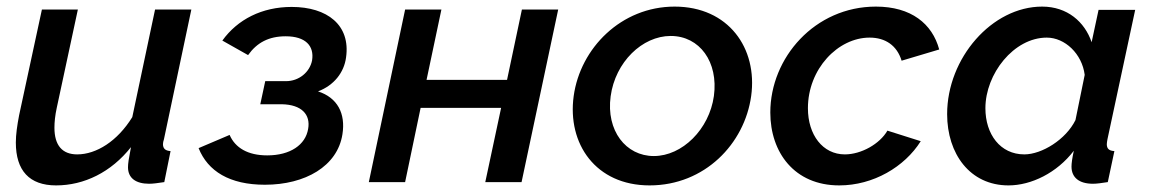

<svg xmlns="http://www.w3.org/2000/svg" viewBox="-20 -552 3487 582"><path d="M28 -120C28 -35 69 10 150 10C235 10 317 -30 377 -106C370 -70 368 -56 368 -45C368 -12 392 5 432 5C444 5 458 3 478 0L497 -94C482 -95 474 -101 474 -115C474 -119 475 -124 477 -130L560 -523H450L381 -197C336 -124 272 -84 214 -84C169 -84 145 -111 145 -165C145 -182 147 -202 152 -225L216 -523H107L38 -203C32 -172 28 -144 28 -120Z M783 8C905 8 1003 -48 1018 -145C1028 -208 1003 -256 944 -275C992 -293 1023 -332 1029 -378C1043 -476 972 -531 864 -531C774 -531 700 -493 654 -429L732 -385C759 -423 795 -442 846 -442C906 -442 933 -413 926 -369C919 -333 886 -306 847 -306H784L769 -236H834C894 -235 922 -205 914 -161C906 -113 860 -81 790 -81C731 -81 693 -104 676 -143L582 -103C610 -33 676 8 783 8Z M1098 0H1208L1255 -225H1499L1451 0H1561L1672 -523H1562L1517 -310H1273L1318 -523H1208Z M1949 10C2116 10 2237 -116 2257 -261C2277 -406 2188 -532 2025 -532C1863 -532 1739 -406 1719 -261C1699 -116 1786 10 1949 10ZM1962 -79C1877 -79 1817 -156 1831 -260C1845 -364 1927 -443 2013 -443C2101 -443 2158 -364 2144 -261C2130 -160 2048 -79 1962 -79Z M2315 -211C2315 -90 2388 10 2524 10C2627 10 2722 -46 2771 -124L2670 -156C2647 -116 2591 -84 2541 -84C2474 -84 2429 -143 2429 -224C2429 -343 2520 -438 2616 -438C2664 -438 2699 -414 2713 -368L2827 -402C2806 -480 2742 -532 2635 -532C2450 -532 2315 -377 2315 -211Z M2851 -206C2851 -86 2920 10 3037 10C3106 10 3184 -28 3235 -95C3230 -72 3228 -57 3228 -47C3228 -14 3251 5 3293 5C3304 5 3319 3 3338 0L3358 -94C3342 -95 3335 -101 3335 -115C3335 -119 3336 -124 3337 -130L3421 -522H3310L3289 -424C3268 -486 3215 -532 3139 -532C2987 -532 2851 -376 2851 -206ZM3240 -188C3211 -129 3138 -84 3085 -84C3012 -84 2967 -145 2967 -224C2967 -328 3053 -438 3153 -438C3208 -438 3260 -389 3268 -325Z"/></svg>

Font: FIGSv2-sans-serif SmBold Italic
Style: Regular
Weight: 600
Italic angle: -12°
Designer: Matt McInerney, Pablo Impallari, Rodrigo Fuenzalida
Foundry: Matt McInerney, Pablo Impallari, Rodrigo Fuenzalida
Version: Version 4.020;hotconv 1.0.109;makeotfexe 2.5.65596